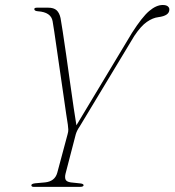

<svg xmlns="http://www.w3.org/2000/svg" viewBox="-20 -730 682 750"><path d="M306.5 -6.5Q306.5 0 291 0H112Q102.5 0 102.5 -6.5Q102.5 -12 117 -14L156 -17.5Q194 -21.5 203.5 -54.5L244 -205.5Q247 -215.5 246.8 -224Q246.5 -232.5 245 -243Q243 -254 238.5 -285Q234 -316 228 -358Q222 -400 215.2 -446Q208.5 -492 202.5 -534Q196.5 -576 192 -606.2Q187.5 -636.5 185.5 -647Q179.5 -682.5 128 -686Q114.5 -687 114 -694Q113.5 -700 124.5 -700H168Q190 -700 201 -690Q212 -680 216.5 -659.5Q219 -646.5 225 -607.2Q231 -568 238.5 -515.8Q246 -463.5 253.5 -409Q261 -354.5 267.8 -309.2Q274.5 -264 278.5 -240.5L495.5 -601.5Q535 -663.5 562.8 -687Q590.5 -710.5 615.5 -710.5Q629.5 -710.5 635.8 -705Q642 -699.5 641.5 -692.5Q641.5 -668.5 598.5 -663Q577 -660.5 553.8 -644.5Q530.5 -628.5 504.5 -589.5L291 -235.5Q280.5 -220.5 276 -205.5L236 -51.5Q232.5 -37 236.2 -28.5Q240 -20 256.5 -17.5L294 -13.5Q306.5 -12 306.5 -6.5Z"/></svg>

Font: Fraunces 72pt S000 Thin
Style: Italic
Weight: 100
Italic angle: -16°
Version: Version 1.000; ttfautohint (v1.8.3)